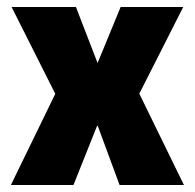

<svg xmlns="http://www.w3.org/2000/svg" viewBox="-20 -526 555 546"><path d="M11 0 159 -304 166 -202 13 -506H196L257 -348H258L323 -506H501L347 -202L354 -305L503 0H320L258 -168H256L189 0Z"/></svg>

Font: Nunito Sans 7pt Condensed Black
Style: Regular
Weight: 900
Width: 3
Designer: Vernon Adams
Foundry: Vernon Adams
Version: Version 3.101;gftools[0.9.27]